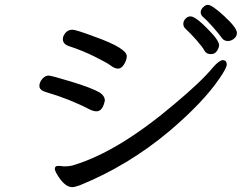

<svg xmlns="http://www.w3.org/2000/svg" viewBox="-20 -789 1040 795"><path d="M379.9 -328.1Q368.7 -328.1 355 -334Q269 -378.9 171.9 -407.2Q143.1 -415 143.1 -433.1Q143.1 -448.2 155 -462.2Q167 -476.1 181.2 -476.1Q192.4 -476.1 275.1 -450.9Q357.9 -425.8 393.1 -405.8Q414.1 -391.6 414.1 -372.1Q404.8 -328.1 379.9 -328.1ZM278.8 -14.2Q249 -14.2 219.2 -62Q207 -82 207 -89.8Q207 -102.1 220.2 -102.1Q232.4 -102.1 244.1 -100.1Q272 -100.1 287.1 -106Q471.2 -162.1 703.1 -358.9Q813 -450.7 860.8 -508.8Q887.7 -539.6 901.9 -540Q918.9 -540 918.9 -522Q918.9 -507.8 889.2 -464.8Q822.3 -365.7 680.2 -245.1Q510.3 -103 311 -22Q290 -14.2 278.8 -14.2ZM265.1 -598.1Q240.2 -606.9 240.2 -627Q240.2 -640.1 251.2 -653.1Q262.2 -666 279.8 -666Q294.9 -666 374 -636.2Q504.9 -589.4 504.9 -556.2Q504.9 -541 493.9 -522.9Q482.9 -504.9 469 -504.9Q455.1 -504.9 439.5 -516.8Q423.8 -528.8 372.3 -554.4Q320.8 -580.1 265.1 -598.1ZM853 -564.9Q834 -564.9 826.4 -579.6Q818.8 -594.2 793 -623.5Q767.1 -652.8 747.1 -670.9Q739.3 -678.7 739 -689.9Q738.8 -701.2 747.8 -711.2Q756.8 -721.2 769 -721.2Q793.9 -721.2 865.2 -642.1Q887.2 -615.2 887.2 -602.1Q887.2 -592.3 878.7 -578.6Q870.1 -564.9 853 -564.9ZM923.8 -619.1Q909.7 -619.1 900.9 -628.9Q886.7 -648.9 860.8 -678Q835 -707 823 -716.6Q811 -726.1 811 -737.8Q811 -749 821 -759Q831.1 -769 840.8 -769Q857.9 -769 909.4 -721.4Q960.9 -673.8 960.9 -652.8Q960.9 -638.7 949 -628.9Q937 -619.1 923.8 -619.1Z"/></svg>

Font: LXGW WenKai Screen R
Style: Regular
Weight: 400
Designer: Fontworks Inc.
Version: Version 1.235;May 31, 2022